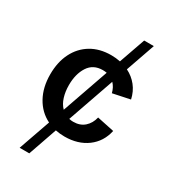

<svg xmlns="http://www.w3.org/2000/svg" viewBox="-221 -839 1026 1153"><g transform="rotate(30 291.5 -262.0)"><path d="M105 204.1 182.1 -15.6Q116.7 -47.9 80.1 -114Q43.5 -180.2 43.5 -270Q43.5 -355 75.4 -418.7Q107.4 -482.4 166 -517.6Q224.6 -552.7 304.2 -552.7Q336.9 -552.7 367.2 -546.4L430.7 -727.5H497.6L427.2 -525.9Q470.2 -504.9 499.5 -468Q528.8 -431.2 539.6 -381.3L420.9 -356.4Q411.6 -393.6 388.7 -417L276.4 -95.2Q290 -91.8 305.2 -91.8Q352.1 -91.8 382.1 -118.4Q412.1 -145 422.4 -189L541 -164.1Q523.4 -82.5 460 -35.6Q396.5 11.2 304.2 11.2Q271.5 11.2 241.2 4.9L171.9 204.1ZM220.2 -126 332.5 -447.3Q319.3 -449.7 305.2 -449.7Q238.8 -449.7 205.8 -398.4Q172.9 -347.2 172.9 -270.5Q172.9 -225.1 184.6 -187.5Q196.3 -149.9 220.2 -126Z"/></g></svg>

Font: Inter-SemiBold
Style: Regular
Weight: 600
Designer: Rasmus Andersson
Foundry: rsms
Version: Version 4.000;git-a52131595